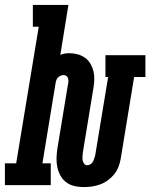

<svg xmlns="http://www.w3.org/2000/svg" viewBox="-69 -755 613 783"><path d="M273 8Q254 8 235.5 4Q217 0 202 -11Q187 -22 178 -38Q169 -54 165 -72Q161 -90 161.5 -109.5Q162 -129 165 -149L208 -410Q210 -417 210 -423.5Q210 -430 208.5 -435.5Q207 -441 202 -445Q197 -449 191 -449Q185 -449 179 -446.5Q173 -444 168.5 -440Q164 -436 161.5 -430Q159 -424 158 -418L104 -89H138V0H-49V-89H-3L89 -646H65V-735H210L177 -531Q185 -535 194.5 -536.5Q204 -538 214 -538Q231 -538 247.5 -533.5Q264 -529 277.5 -519.5Q291 -510 299.5 -495.5Q308 -481 312 -465Q316 -449 315.5 -431Q315 -413 312 -396L269 -134Q268 -126 267.5 -117.5Q267 -109 268 -101.5Q269 -94 274 -87.5Q279 -81 287 -81Q293 -81 299.5 -85Q306 -89 309.5 -95Q313 -101 315 -107.5Q317 -114 319 -120L372 -441H361V-530H524V-441H478L423 -106Q420 -89 413.5 -73Q407 -57 396 -43.5Q385 -30 370.5 -19.5Q356 -9 339.5 -3Q323 3 306.5 5.5Q290 8 273 8Z"/></svg>

Font: Iosevka Curly Slab XBdObl
Style: Regular
Weight: 800
Italic angle: -9°
Monospace: yes
Designer: Belleve Invis
Foundry: Belleve Invis
Version: Version 11.1.0; ttfautohint (v1.8.3)